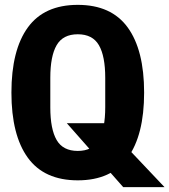

<svg xmlns="http://www.w3.org/2000/svg" viewBox="-20 -730 697 790"><path d="M408 -223 657 40H487L255 -223ZM27 -349Q27 -524 94.5 -617Q162 -710 300 -710Q438 -710 505.5 -617Q573 -524 573 -349Q573 -174 505.5 -81Q438 12 300 12Q162 12 94.5 -81Q27 -174 27 -349ZM413 -289V-410Q413 -499 387 -544Q361 -589 300 -589Q239 -589 213 -544Q187 -499 187 -410V-288Q187 -199 213 -154Q239 -109 300 -109Q361 -109 387 -154.5Q413 -200 413 -289Z"/></svg>

Font: iA Writer Quattro V
Style: Regular
Weight: 400
Designer: Mike Abbink, Paul van der Laan, Pieter van Rosmalen, Oliver Reichenstein
Foundry: Information Architects Inc.
Version: Version 2.000